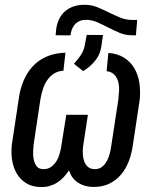

<svg xmlns="http://www.w3.org/2000/svg" viewBox="-20 -754 627 785"><path d="M422.9 -537.6Q461.4 -534.7 487.8 -517.8Q514.2 -501 529.5 -474.6Q544.9 -448.2 549.8 -415Q554.7 -381.8 551.3 -346.7L523.4 -162.1Q519 -127.9 507.1 -96.2Q495.1 -64.5 475.1 -40.5Q455.1 -16.6 426 -2.7Q397 11.2 358.9 10.3Q323.7 9.3 298.3 -7.6Q272.9 -24.4 262.2 -57.6Q252 -42 240 -29.3Q228 -16.6 213.9 -7.6Q199.7 1.5 183.1 6.3Q166.5 11.2 147.5 10.7Q111.3 10.3 86.9 -5.1Q62.5 -20.5 48.3 -44.9Q34.2 -69.3 29.5 -99.9Q24.9 -130.4 28.3 -162.1L56.2 -346.7Q61.5 -388.2 75.9 -422.9Q90.3 -457.5 113.8 -482.9Q137.2 -508.3 170.7 -522.7Q204.1 -537.1 247.6 -538.6L239.3 -464.8Q215.8 -463.4 199.5 -452.4Q183.1 -441.4 172.1 -424.8Q161.1 -408.2 154.8 -387.7Q148.4 -367.2 145 -346.7L117.2 -161.6Q116.2 -149.9 115.5 -133.3Q114.7 -116.7 117.9 -101.3Q121.1 -85.9 129.4 -74.7Q137.7 -63.5 154.8 -62.5Q173.3 -61.5 186.5 -70.1Q199.7 -78.6 208.7 -92Q217.8 -105.5 222.7 -121.8Q227.5 -138.2 230 -152.8L251 -284.7H339.4L319.3 -152.8Q317.9 -139.6 318.6 -124Q319.3 -108.4 324.2 -94.7Q329.1 -81.1 339.1 -72Q349.1 -63 366.7 -62.5Q385.3 -62 397.7 -72.3Q410.2 -82.5 418 -97.7Q425.8 -112.8 429.7 -130.1Q433.6 -147.5 435.5 -161.6L463.9 -347.7Q465.8 -364.3 466.8 -383.3Q467.8 -402.3 463.4 -419.2Q459 -436 448 -448.2Q437 -460.4 416 -462.9ZM541 -672.4 535.6 -609.4 516.6 -609.9Q490.7 -610.4 467.5 -620.4Q444.3 -630.4 422.1 -641.8Q399.9 -653.3 377.7 -663.1Q355.5 -672.9 331.5 -672.9Q305.2 -672.9 289.8 -658Q274.4 -643.1 269.5 -618.2L268.1 -609.4L207.5 -609.9L209 -627.9Q213.9 -679.7 245.6 -707.5Q277.3 -735.4 329.6 -734.4Q355.5 -733.9 378.4 -724.4Q401.4 -714.8 424.1 -703.6Q446.8 -692.4 470 -682.6Q493.2 -672.9 519.5 -672.4ZM282.2 -493.2Q296.4 -508.8 308.6 -525.9Q320.8 -543 325.7 -564.5L334.5 -611.3L400.9 -610.8L394 -561.5Q388.7 -529.3 367.9 -504.4Q347.2 -479.5 319.8 -463.4Z"/></svg>

Font: Roboto Mono
Style: Italic
Weight: 400
Designer: Google
Version: Version 2.000985; 2015; ttfautohint (v1.3)